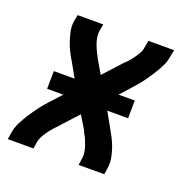

<svg xmlns="http://www.w3.org/2000/svg" viewBox="-99 -615 699 711"><g transform="rotate(20 250.0 -260.0)"><path d="M4 0 8 -26Q11 -47 21 -67Q31 -87 43 -105.5Q55 -124 68.5 -142.5Q82 -161 97 -177L141 -225H77L78 -295H160L129 -350Q119 -366 110.5 -383Q102 -400 96 -418Q90 -436 86 -455Q82 -474 85 -494L90 -520H191L186 -494Q184 -481 186 -468.5Q188 -456 192 -444.5Q196 -433 201 -422Q206 -411 212 -401V-400Q213 -399 213.5 -397.5Q214 -396 215 -394L246 -341L302 -402Q302 -403 303.5 -404Q305 -405 306 -406V-407Q316 -416 325 -426Q334 -436 342 -447Q350 -458 356.5 -470Q363 -482 364 -494L369 -520H470L465 -494Q462 -473 452 -453Q442 -433 430 -414.5Q418 -396 404.5 -377.5Q391 -359 376 -343L333 -295H397L396 -225H314L345 -170Q354 -154 363 -137Q372 -120 378 -102Q384 -84 387.5 -65Q391 -46 388 -26L384 0H283L287 -26Q289 -39 287 -51.5Q285 -64 281 -75.5Q277 -87 272.5 -98Q268 -109 261 -119L262 -120Q261 -121 260 -122.5Q259 -124 259 -126L227 -179L171 -118Q171 -117 170 -116Q169 -115 168 -114L167 -113Q158 -104 149 -94Q140 -84 132 -73Q124 -62 117.5 -50Q111 -38 109 -26L105 0Z"/></g></svg>

Font: Iosevka Term Curly SmBd Obl
Style: Regular
Weight: 600
Italic angle: -9°
Designer: Belleve Invis
Foundry: Belleve Invis
Version: Version 32.3.0